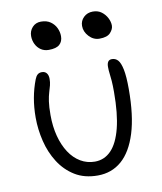

<svg xmlns="http://www.w3.org/2000/svg" viewBox="-82 -778 722 854"><g transform="rotate(-10 279.5 -351.0)"><path d="M291 10Q231 10 188 -16.5Q145 -43 117 -87Q89 -131 76 -184.5Q63 -238 63 -291Q63 -338 70.5 -379.5Q78 -421 93 -460Q98 -473 105.5 -479.5Q113 -486 125 -486Q139 -486 146.5 -476.5Q154 -467 154 -451Q154 -435 150.5 -421.5Q147 -408 142 -392Q137 -376 133.5 -352.5Q130 -329 130 -291Q130 -239 141.5 -195.5Q153 -152 174 -120Q195 -88 224.5 -70.5Q254 -53 289 -53Q332 -53 362.5 -84.5Q393 -116 409.5 -180.5Q426 -245 426 -344Q426 -374 424.5 -393.5Q423 -413 421 -427.5Q419 -442 419 -458Q419 -473 424.5 -481Q430 -489 442 -489Q458 -489 469 -477Q480 -465 486.5 -433.5Q493 -402 493 -345Q493 -225 468.5 -146.5Q444 -68 399 -29Q354 10 291 10ZM404 -588Q377 -588 357 -609.5Q337 -631 337 -657Q337 -680 353.5 -696Q370 -712 395 -712Q418 -712 434 -700Q450 -688 459 -670.5Q468 -653 468 -636Q468 -620 453.5 -604Q439 -588 404 -588ZM173 -578Q153 -578 138 -588Q123 -598 114.5 -615Q106 -632 106 -652Q106 -675 121 -691.5Q136 -708 160 -708Q186 -708 203 -696Q220 -684 228.5 -666Q237 -648 237 -629Q237 -605 222 -591.5Q207 -578 173 -578Z"/></g></svg>

Font: Shantell Sans Light
Style: Regular
Weight: 300
Designer: Stephen Nixon, Anya Danilova, Shantell Martin
Foundry: Arrow Type
Version: Version 1.011;[c5ecc13dd]